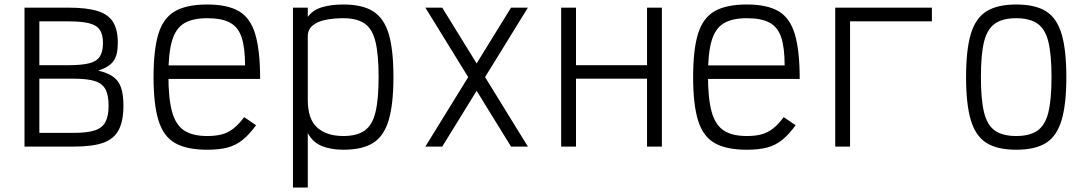

<svg xmlns="http://www.w3.org/2000/svg" viewBox="-20 -652 4840 854"><path d="M89 0V-618H284Q366 -618 414 -603Q462 -588 483 -554Q504 -520 504 -461Q504 -407 485 -380.5Q466 -354 417 -338Q459 -328 483.5 -310.5Q508 -293 518.5 -262Q529 -231 529 -182Q529 -114 508 -74Q487 -34 439.5 -17Q392 0 309 0ZM155 -61H309Q368 -61 401.5 -72Q435 -83 449 -109.5Q463 -136 463 -182Q463 -229 449 -255Q435 -281 401.5 -291.5Q368 -302 309 -302H155ZM155 -362H284Q343 -362 376.5 -370.5Q410 -379 424 -400.5Q438 -422 438 -461Q438 -498 424 -519Q410 -540 376.5 -548.5Q343 -557 284 -557H155Z M902 14Q811 14 759 -15.5Q707 -45 685 -116Q663 -187 663 -309Q663 -432 685 -502.5Q707 -573 759 -602.5Q811 -632 902 -632Q992 -632 1043 -602Q1094 -572 1115.5 -499.5Q1137 -427 1137 -301H692V-361H1070Q1070 -441 1054.5 -486.5Q1039 -532 1002.5 -551.5Q966 -571 902 -571Q836 -571 798.5 -548Q761 -525 745 -470Q729 -415 729 -318Q729 -215 745 -156Q761 -97 798.5 -72Q836 -47 902 -47Q940 -47 967.5 -54.5Q995 -62 1018.5 -80.5Q1042 -99 1066 -131L1119 -95Q1089 -54 1059.5 -30Q1030 -6 993 4Q956 14 902 14Z M1283 182V-618H1349V-577Q1372 -608 1412.5 -620Q1453 -632 1507 -632Q1592 -632 1640 -601.5Q1688 -571 1709 -501Q1730 -431 1730 -310Q1730 -189 1709 -118Q1688 -47 1640 -16.5Q1592 14 1507 14Q1452 14 1411.5 -2.5Q1371 -19 1349 -60V182ZM1507 -47Q1567 -47 1601.5 -71Q1636 -95 1650 -152.5Q1664 -210 1664 -310Q1664 -410 1650 -467Q1636 -524 1601.5 -547.5Q1567 -571 1507 -571Q1463 -571 1427 -563.5Q1391 -556 1370 -538Q1349 -520 1349 -491V-209Q1349 -121 1391.5 -84Q1434 -47 1507 -47Z M2253 0 1872 -618H1947L2328 0ZM1872 0 2253 -618H2328L1947 0Z M2858 0V-618H2924V0ZM2476 0V-618H2542V0ZM2505 -302V-362H2895V-302Z M3302 14Q3211 14 3159 -15.5Q3107 -45 3085 -116Q3063 -187 3063 -309Q3063 -432 3085 -502.5Q3107 -573 3159 -602.5Q3211 -632 3302 -632Q3392 -632 3443 -602Q3494 -572 3515.5 -499.5Q3537 -427 3537 -301H3092V-361H3470Q3470 -441 3454.5 -486.5Q3439 -532 3402.5 -551.5Q3366 -571 3302 -571Q3236 -571 3198.5 -548Q3161 -525 3145 -470Q3129 -415 3129 -318Q3129 -215 3145 -156Q3161 -97 3198.5 -72Q3236 -47 3302 -47Q3340 -47 3367.5 -54.5Q3395 -62 3418.5 -80.5Q3442 -99 3466 -131L3519 -95Q3489 -54 3459.5 -30Q3430 -6 3393 4Q3356 14 3302 14Z M3695 0V-618H4125V-557H3717L3761 -602V0Z M4500 14Q4416 14 4367.5 -16.5Q4319 -47 4298 -118Q4277 -189 4277 -309Q4277 -430 4298 -500.5Q4319 -571 4367.5 -601.5Q4416 -632 4500 -632Q4585 -632 4633 -601.5Q4681 -571 4702 -500.5Q4723 -430 4723 -309Q4723 -189 4702 -118Q4681 -47 4633 -16.5Q4585 14 4500 14ZM4500 -47Q4560 -47 4594.5 -71Q4629 -95 4643 -152Q4657 -209 4657 -309Q4657 -410 4643 -466.5Q4629 -523 4594.5 -547Q4560 -571 4500 -571Q4440 -571 4405.5 -547Q4371 -523 4357 -466.5Q4343 -410 4343 -309Q4343 -209 4357 -152Q4371 -95 4405.5 -71Q4440 -47 4500 -47Z"/></svg>

Font: Victor Mono Light
Style: Regular
Weight: 300
Monospace: yes
Designer: Rune Bjørnerås
Version: Version 1.561;gftools[0.9.30]